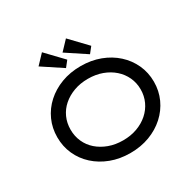

<svg xmlns="http://www.w3.org/2000/svg" viewBox="-196 -1152 1404 1379"><g transform="rotate(-30 506.0 -462.5)"><path d="M506 10Q419 10 346 -17.5Q273 -45 219 -94Q165 -143 135.5 -208.5Q106 -274 106 -350Q106 -426 135.5 -491.5Q165 -557 219 -606Q273 -655 346 -682.5Q419 -710 506 -710Q593 -710 666 -682.5Q739 -655 793 -606Q847 -557 877 -491.5Q907 -426 907 -350Q907 -274 877 -208.5Q847 -143 793 -94Q739 -45 666 -17.5Q593 10 506 10ZM506 -95Q570 -95 623 -114.5Q676 -134 715 -168.5Q754 -203 775.5 -249.5Q797 -296 797 -350Q797 -404 775.5 -450.5Q754 -497 715 -531.5Q676 -566 623 -585.5Q570 -605 506 -605Q442 -605 389 -585.5Q336 -566 297 -532Q258 -498 237 -451.5Q216 -405 216 -350Q216 -296 237 -249Q258 -202 297 -168Q336 -134 389 -114.5Q442 -95 506 -95ZM608 -750 443 -859 515 -935 646 -798ZM409 -750 244 -859 316 -935 447 -798Z"/></g></svg>

Font: Lexend Peta
Style: Regular
Weight: 400
Designer: Bonnie Shaver-Troup, Thomas Jockin
Foundry: Lexend
Version: Version 1.007